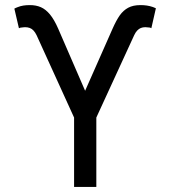

<svg xmlns="http://www.w3.org/2000/svg" viewBox="-20 -737 671 757"><path d="M272.1 -273.5 124.3 -598.1Q118.8 -609.5 112.2 -616.5Q105.7 -623.6 97.4 -626.7Q89.1 -629.8 78.7 -629.8Q73.2 -629.8 70.4 -629.1Q59 -628.5 54.6 -625.7L36.6 -703Q39.7 -704.8 42.8 -706.1Q45.9 -707.5 49 -708.6Q60.8 -713.4 72.2 -715.1Q83.6 -716.9 98.1 -716.9Q122.2 -716.9 141.2 -708.6Q160.2 -700.3 177 -680.1Q193.7 -659.9 209.3 -624.3L315.6 -379.1L424 -624.3Q438.5 -657.1 452.3 -676.6Q466.2 -696.1 485.5 -706.5Q504.8 -716.9 533.8 -716.9Q547.7 -716.9 559.2 -715.1Q570.8 -713.4 582.9 -709.3L594.6 -704.4L576.7 -625.7Q574.6 -627.4 570.6 -628.3Q566.6 -629.1 561.5 -629.1Q559 -629.8 553.2 -629.8Q543.2 -629.8 535.4 -626.7Q527.6 -623.6 520.9 -616.5Q514.2 -609.5 509 -598.1L359.8 -273.5V0H272.1Z"/></svg>

Font: Pretendard Variable
Style: Regular
Weight: 400
Designer: Base glyphs from Inter by Rasmus Andersson; Hangul glyphs from Noto Sans CJK(Source Han Sans) by Jang Soo-young and Kang
Foundry: Kil Hyung-jin
Version: Version 1.100;FEAKit 1.0